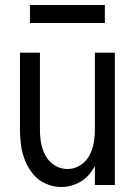

<svg xmlns="http://www.w3.org/2000/svg" viewBox="-20 -741 540 769"><path d="M225 8Q194 8 164 -5Q134 -18 113.5 -42.5Q93 -67 81 -96.5Q69 -126 64.5 -157Q60 -188 60 -220V-530H140V-220Q140 -193 145 -166.5Q150 -140 163 -116.5Q176 -93 199.5 -78.5Q223 -64 250 -64Q277 -64 300.5 -78.5Q324 -93 337 -116.5Q350 -140 355 -166.5Q360 -193 360 -220V-530H440V0H360V-76Q350 -58 337 -42Q316 -18 286.5 -5Q257 8 225 8ZM100 -649V-721H400V-649Z"/></svg>

Font: Iosevka SS01
Style: Regular
Weight: 400
Monospace: yes
Designer: Belleve Invis
Foundry: Belleve Invis
Version: 2.3.3; ttfautohint (v1.8.3)